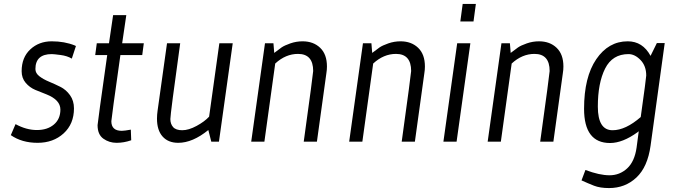

<svg xmlns="http://www.w3.org/2000/svg" viewBox="-20 -720 3420 976"><path d="M59 -89Q114 -59 167.5 -59Q221 -59 254 -87Q287 -115 287 -163Q287 -212 217 -240Q188 -251 159.5 -263Q131 -275 110.5 -299Q90 -323 90 -358Q90 -428 134 -469Q178 -510 243 -510Q308 -510 360 -489L366 -486L345 -422Q322 -436 287.5 -440.5Q253 -445 243 -445Q160 -445 160 -369Q160 -348 180 -332.5Q200 -317 229 -305Q258 -293 287 -278.5Q316 -264 336 -236Q356 -208 356 -169Q356 -90 303.5 -42Q251 6 171 6Q91 6 35 -33Z M546 -104Q546 -55 599 -55Q613 -55 645 -61L647 -7Q610 6 572.5 6Q535 6 505.5 -15Q476 -36 476 -84Q476 -94 525 -440H464L472 -500H534L555 -643H622L601 -500H711L703 -440H592Q546 -115 546 -104Z M886 6Q835 6 806.5 -26Q778 -58 778 -117Q778 -136 781 -157L829 -500H896Q846 -140 846 -115Q846 -90 860 -74Q874 -58 906.5 -58Q939 -58 979.5 -80Q1020 -102 1043 -127L1095 -500H1163L1093 0H1054L1039 -59Q959 6 886 6Z M1518 -510Q1573 -510 1607.5 -477Q1642 -444 1642 -382Q1642 -365 1639 -347L1591 0H1524Q1572 -347 1572 -359Q1572 -446 1495 -446Q1432 -446 1379 -397L1324 0H1257L1327 -500H1370L1374 -451Q1397 -469 1411.5 -479Q1426 -489 1456 -499.5Q1486 -510 1518 -510Z M2016 -510Q2071 -510 2105.5 -477Q2140 -444 2140 -382Q2140 -365 2137 -347L2089 0H2022Q2070 -347 2070 -359Q2070 -446 1993 -446Q1930 -446 1877 -397L1822 0H1755L1825 -500H1868L1872 -451Q1895 -469 1909.5 -479Q1924 -489 1954 -499.5Q1984 -510 2016 -510Z M2234 0 2304 -500H2371L2301 0ZM2399 -700 2387 -611H2320L2332 -700Z M2720 -510Q2775 -510 2809.5 -477Q2844 -444 2844 -382Q2844 -365 2841 -347L2793 0H2726Q2774 -347 2774 -359Q2774 -446 2697 -446Q2634 -446 2581 -397L2526 0H2459L2529 -500H2572L2576 -451Q2599 -469 2613.5 -479Q2628 -489 2658 -499.5Q2688 -510 2720 -510Z M3081 7Q2949 7 2949 -167Q2949 -328 3011 -419Q3073 -510 3171 -510Q3247 -510 3287 -436L3319 -501H3359L3287 21Q3272 129 3215 182.5Q3158 236 3076 236Q3030 236 2999.5 224Q2969 212 2936 197L2956 144Q3027 171 3078.5 171Q3130 171 3168 136Q3206 101 3216 30L3227 -53L3221 -48Q3145 7 3081 7ZM3265 -336Q3265 -385 3236 -415Q3207 -445 3175 -445Q3093 -445 3056 -371.5Q3019 -298 3019 -178Q3019 -58 3094 -58Q3160 -58 3237 -125Q3265 -325 3265 -336Z"/></svg>

Font: Gudea
Style: Italic
Weight: 400
Version: Version 1.002